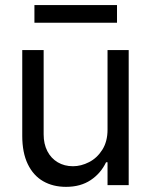

<svg xmlns="http://www.w3.org/2000/svg" viewBox="-20 -727 593 754"><path d="M402.3 -530.3H485.4V0H402.3V-89.8H396.5Q376 -46.4 336.2 -19.8Q296.4 6.8 239.3 6.8Q188 6.8 149.4 -15.4Q110.8 -37.6 89.1 -82.5Q67.4 -127.4 67.4 -193.4V-530.3H151.4V-199.2Q151.4 -161.6 166 -133.3Q180.7 -105 206.8 -89.6Q232.9 -74.2 266.6 -74.2Q298.3 -74.2 329.8 -90.3Q361.3 -106.4 381.8 -138.9Q402.3 -171.4 402.3 -217.8ZM439.5 -637.7H115.2V-707H439.5Z"/></svg>

Font: Pretendard Std
Style: Regular
Weight: 400
Designer: Base glyphs from Inter by Rasmus Andersson; Hangeul glyphs from Noto Sans CJK(Source Han Sans) by Jang Soo-young and Kan
Foundry: Kil Hyung-jin
Version: Version 1.309